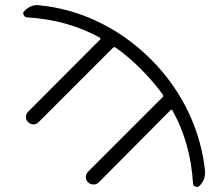

<svg xmlns="http://www.w3.org/2000/svg" viewBox="-20 -778 885 763"><path d="M794.9 -97.7Q794.9 -93.8 794.9 -90.8Q794.9 -61.5 772.5 -39.1Q768.6 -35.2 762.7 -35.2Q759.8 -35.2 756.8 -36.1Q747.1 -40 747.1 -48.8Q737.3 -210 666 -337.9Q662.1 -344.7 657.2 -339.8L373 -53.7Q364.3 -44.9 351.6 -44.9Q338.9 -44.9 330.1 -53.2Q321.3 -61.5 321.3 -74.2Q321.3 -86.9 330.1 -95.7L626 -391.6Q630.9 -396.5 627 -402.3Q590.8 -452.1 540.5 -502.9Q490.2 -553.7 439.5 -588.9Q433.6 -592.8 428.7 -587.9L132.8 -292Q124 -283.2 112.3 -283.7Q100.6 -284.2 91.8 -292.5Q83 -300.8 83 -313Q83 -325.2 91.8 -334L377 -620.1Q381.8 -625 376 -628.9Q248 -699.2 87.9 -709Q78.1 -709 74.2 -718.8Q72.3 -721.7 72.3 -724.6Q72.3 -730.5 77.1 -734.4Q99.6 -757.8 128.9 -757.8Q132.8 -757.8 136.7 -756.8Q250 -746.1 357.4 -697.3Q481.4 -640.6 579.6 -542.5Q677.7 -444.3 734.4 -320.3Q783.2 -211.9 794.9 -97.7Z"/></svg>

Font: irohamaru Light
Style: Regular
Weight: 200
Designer: [Source Han Sans]
Ryoko NISHIZUKA  (kana & ideographs); Paul D. Hunt (Latin, Greek & Cyrillic); Wenlong ZHANG  (bopomofo
Version: Version 1.01